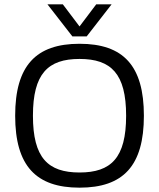

<svg xmlns="http://www.w3.org/2000/svg" viewBox="-20 -856 734 886"><path d="M380 -688 495 -836H424L347 -734L270 -836H199L314 -688ZM644 -322C644 -553 549 -654 347 -654C146 -654 50 -553 50 -322C50 -91 146 10 347 10C549 10 644 -91 644 -322ZM562 -322C562 -128 493 -60 347 -60C201 -60 132 -128 132 -322C132 -516 201 -584 347 -584C493 -584 562 -516 562 -322Z"/></svg>

Font: Kanit Light
Style: Regular
Weight: 300
Designer: Katatrad Team
Foundry: CadsonDemak
Version: Version 1.000;PS 001.000;hotconv 1.0.88;makeotf.lib2.5.64775